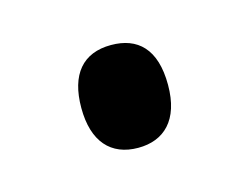

<svg xmlns="http://www.w3.org/2000/svg" viewBox="-37 -468 300 231"><g transform="rotate(-15 113.0 -352.0)"><path d="M59 -352C59 -310 79 -288 113 -288C145 -288 167 -308 167 -352C167 -397 146 -416 113 -416C78 -416 59 -394 59 -352Z"/></g></svg>

Font: Noto Sans Arabic UI XCn
Style: Regular
Weight: 400
Width: 2
Designer: Monotype Design Team, Nadine Chahine and Nizar Qandah
Foundry: Monotype Imaging Inc.
Version: Version 2.010